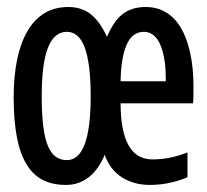

<svg xmlns="http://www.w3.org/2000/svg" viewBox="-20 -519 590 548"><path d="M278.8 -77.1C289.2 -48.2 305.8 -26.6 328.6 -12.5C351.4 1.7 377.6 8.8 407.2 8.8C427.1 8.8 446.4 6.8 465.1 2.7C483.8 -1.4 500.5 -6.7 515.1 -13.2V-84C501.8 -78.5 486.4 -73.7 469 -69.8C451.6 -65.9 433.6 -64 415 -64C384.4 -64 361.7 -77.6 346.7 -104.7C331.7 -131.9 324.2 -171.7 324.2 -224.1H530.8C531.4 -228 531.8 -233.8 532 -241.5C532.1 -249.1 532.2 -259 532.2 -271C532.2 -307.1 529.1 -339.4 522.9 -367.7C516.8 -396 507.9 -419.9 496.3 -439.5C484.8 -459 470.5 -473.8 453.6 -483.9C436.7 -494 417.5 -499 396 -499C381.7 -499 368.9 -497.2 357.7 -493.4C346.4 -489.7 336.4 -484.1 327.6 -476.8C318.8 -469.5 311 -460.5 304.2 -450C297.4 -439.4 291 -427.4 285.2 -414.1C271.8 -443.4 256.4 -464.8 239 -478.5C221.6 -492.2 200.2 -499 174.8 -499C148.8 -499 126 -493 106.4 -481C86.9 -468.9 70.7 -451.7 57.9 -429.4C45 -407.1 35.3 -380.1 28.8 -348.4C22.3 -316.7 19 -280.9 19 -241.2C19 -197.3 22.1 -159.5 28.1 -127.9C34.1 -96.4 43.3 -70.4 55.7 -50C68 -29.7 83.5 -14.8 102.1 -5.4C120.6 4.1 142.6 8.8 168 8.8C193 8.8 214.9 1.4 233.6 -13.4C252.4 -28.2 267.4 -49.5 278.8 -77.1ZM238.8 -244.1C238.8 -122.7 216.1 -62 170.9 -62C158.5 -62 147.8 -65.3 138.7 -72C129.6 -78.7 122.1 -89.3 116.2 -103.8C110.4 -118.2 106 -137 103.3 -160.2C100.5 -183.3 99.1 -211.3 99.1 -244.1C99.1 -276.7 100.7 -304.5 103.8 -327.6C106.9 -350.7 111.5 -369.8 117.7 -384.8C123.9 -399.7 131.4 -410.7 140.4 -417.7C149.3 -424.7 159.5 -428.2 170.9 -428.2C181.3 -428.2 190.8 -424.9 199.2 -418.2C207.7 -411.5 214.8 -400.9 220.7 -386.2C226.6 -371.6 231 -352.6 234.1 -329.3C237.2 -306.1 238.8 -277.7 238.8 -244.1ZM453.1 -287.1H324.2C324.9 -331.7 330.6 -366.4 341.3 -391.1C352.1 -415.9 368.7 -428.2 391.1 -428.2C399.9 -428.2 408.1 -425.6 415.8 -420.4C423.4 -415.2 430 -407 435.5 -395.8C441.1 -384.5 445.5 -370 448.7 -352.1C452 -334.1 453.5 -312.5 453.1 -287.1Z"/></svg>

Font: CodeNewRoman Nerd Font Mono
Style: Regular
Weight: 400
Monospace: yes
Designer: Sam Radian
Foundry: Code New Roman
Version: Version 2.00 November 29, 2014;Nerd Fonts 3.2.1